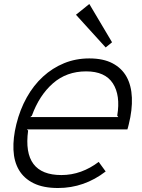

<svg xmlns="http://www.w3.org/2000/svg" viewBox="-20 -933 713 963"><path d="M542 -721 510 -695 361 -859 428 -913ZM626 -310Q624 -302 622.5 -296Q621 -290 619 -284H115L121 -278Q91 -55 288 -55Q339 -55 386 -72Q433 -89 475 -121L510 -73Q457 -32 397 -11Q337 10 271 10Q197 10 148.5 -14Q100 -38 75 -80.5Q50 -123 47.5 -182Q45 -241 62 -310Q80 -383 114 -444Q148 -505 195.5 -548.5Q243 -592 301.5 -616Q360 -640 428 -640Q498 -640 544.5 -615.5Q591 -591 615 -547.5Q639 -504 641.5 -443Q644 -382 626 -310ZM573 -346 568 -353Q585 -455 546 -515Q507 -575 412 -575Q314 -575 245.5 -515Q177 -455 140 -353L132 -346Z"/></svg>

Font: TypoPRO Sinkin Sans
Style: 300 Light Italic
Weight: 300
Italic angle: -112°
Designer: Keith Bates
Foundry: K-Type
Version: Sinkin Sans (version 1.0)  by Keith Bates   •   © 2014   www